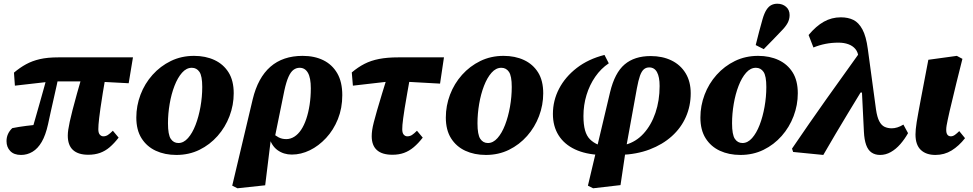

<svg xmlns="http://www.w3.org/2000/svg" viewBox="-20 -816 5223 1031"><path d="M93 16Q55 16 35 -5Q15 -26 15 -58Q15 -79 23 -96.5Q31 -114 46 -128Q81 -135 120.5 -140Q160 -145 199 -149L197 -102L147 -101Q159 -143 171 -184.5Q183 -226 194.5 -267Q206 -308 217.5 -349Q229 -390 239 -432H300Q293 -396 285 -360.5Q277 -325 269 -289Q261 -253 253 -218Q245 -183 238 -149Q225 -90 204 -54Q183 -18 154.5 -1Q126 16 93 16ZM60 -356 55 -426Q87 -453 120 -471Q153 -489 194 -498.5Q235 -508 294 -508H694L671 -369L483 -379H261ZM454 15Q400 15 372 -10.5Q344 -36 344 -88Q344 -102 346.5 -119.5Q349 -137 354.5 -162.5Q360 -188 369.5 -225Q379 -262 393.5 -314Q408 -366 429 -438L552 -435Q540 -366 532 -317Q524 -268 519.5 -235.5Q515 -203 512.5 -182Q510 -161 509 -147Q508 -133 508 -122Q508 -102 516 -93Q524 -84 535 -84Q548 -84 559 -91Q570 -98 586 -114L617 -77Q593 -46 569 -25.5Q545 -5 517 5Q489 15 454 15Z M927 16Q865 16 816.5 -6.5Q768 -29 740 -73.5Q712 -118 712 -185Q712 -248 734.5 -307.5Q757 -367 799 -414Q841 -461 897.5 -488.5Q954 -516 1022 -516Q1084 -516 1132 -493.5Q1180 -471 1207.5 -427Q1235 -383 1235 -315Q1235 -252 1212.5 -192.5Q1190 -133 1148.5 -86Q1107 -39 1051 -11.5Q995 16 927 16ZM938 -48Q966 -48 989.5 -74.5Q1013 -101 1030 -145Q1047 -189 1056.5 -242.5Q1066 -296 1066 -349Q1066 -408 1051 -430Q1036 -452 1010 -452Q981 -452 957.5 -425.5Q934 -399 917 -355Q900 -311 891 -258Q882 -205 882 -154Q882 -93 897 -70.5Q912 -48 938 -48Z M1255 195 1227 181 1337 -283Q1365 -399 1432 -457.5Q1499 -516 1605 -516Q1669 -516 1716.5 -492.5Q1764 -469 1791 -422.5Q1818 -376 1818 -305Q1818 -235 1794.5 -176.5Q1771 -118 1731 -75Q1691 -32 1643.5 -9Q1596 14 1547 14Q1503 14 1470 -10Q1437 -34 1424 -84L1443 -102Q1458 -88 1476 -78.5Q1494 -69 1517 -69Q1540 -69 1560.5 -82Q1581 -95 1597 -119Q1613 -143 1624.5 -177Q1636 -211 1642.5 -253Q1649 -295 1649 -342Q1649 -398 1633.5 -425Q1618 -452 1589 -452Q1571 -452 1556 -441Q1541 -430 1529 -403Q1517 -376 1507 -330L1454 -70L1434 -65L1404 179Z M1875 -356 1869 -427Q1902 -455 1937 -473Q1972 -491 2016 -499.5Q2060 -508 2119 -508H2364L2343 -367L2127 -379H2075ZM2087 15Q2032 15 2004 -10Q1976 -35 1976 -85Q1976 -100 1978.5 -117.5Q1981 -135 1987.5 -160.5Q1994 -186 2004.5 -222.5Q2015 -259 2031 -311.5Q2047 -364 2070 -438L2188 -435Q2176 -366 2167 -317Q2158 -268 2153 -235Q2148 -202 2145 -180.5Q2142 -159 2141 -145.5Q2140 -132 2140 -122Q2140 -102 2148 -93Q2156 -84 2167 -84Q2181 -84 2192 -91Q2203 -98 2219 -114L2250 -77Q2226 -46 2201.5 -25.5Q2177 -5 2149.5 5Q2122 15 2087 15Z M2589 16Q2527 16 2478.5 -6.5Q2430 -29 2402 -73.5Q2374 -118 2374 -185Q2374 -248 2396.5 -307.5Q2419 -367 2461 -414Q2503 -461 2559.5 -488.5Q2616 -516 2684 -516Q2746 -516 2794 -493.5Q2842 -471 2869.5 -427Q2897 -383 2897 -315Q2897 -252 2874.5 -192.5Q2852 -133 2810.5 -86Q2769 -39 2713 -11.5Q2657 16 2589 16ZM2600 -48Q2628 -48 2651.5 -74.5Q2675 -101 2692 -145Q2709 -189 2718.5 -242.5Q2728 -296 2728 -349Q2728 -408 2713 -430Q2698 -452 2672 -452Q2643 -452 2619.5 -425.5Q2596 -399 2579 -355Q2562 -311 2553 -258Q2544 -205 2544 -154Q2544 -93 2559 -70.5Q2574 -48 2600 -48Z M3165 195 3137 181 3256 -321Q3281 -425 3334 -470Q3387 -515 3474 -515Q3537 -515 3585.5 -491.5Q3634 -468 3661.5 -423Q3689 -378 3689 -315Q3689 -247 3663 -188Q3637 -129 3587.5 -84.5Q3538 -40 3468.5 -13.5Q3399 13 3310 16L3307 -45L3339 -39Q3395 -54 3436 -99Q3477 -144 3499.5 -210Q3522 -276 3522 -354Q3522 -403 3508 -428.5Q3494 -454 3466 -454Q3449 -454 3437 -443.5Q3425 -433 3416.5 -409Q3408 -385 3400 -342L3341 -17L3312 178ZM3205 16Q3125 13 3067.5 -14Q3010 -41 2979.5 -89.5Q2949 -138 2949 -204Q2949 -276 2982 -339.5Q3015 -403 3077 -451Q3139 -499 3226 -521L3249 -476Q3207 -448 3176.5 -404Q3146 -360 3129.5 -306Q3113 -252 3113 -193Q3113 -147 3121.5 -116.5Q3130 -86 3148 -68Q3166 -50 3192 -39L3217 -43Z M3956 16Q3894 16 3845.5 -6.5Q3797 -29 3769 -73.5Q3741 -118 3741 -185Q3741 -248 3763.5 -307.5Q3786 -367 3828 -414Q3870 -461 3926.5 -488.5Q3983 -516 4051 -516Q4113 -516 4161 -493.5Q4209 -471 4236.5 -427Q4264 -383 4264 -315Q4264 -252 4241.5 -192.5Q4219 -133 4177.5 -86Q4136 -39 4080 -11.5Q4024 16 3956 16ZM3967 -48Q3995 -48 4018.5 -74.5Q4042 -101 4059 -145Q4076 -189 4085.5 -242.5Q4095 -296 4095 -349Q4095 -408 4080 -430Q4065 -452 4039 -452Q4010 -452 3986.5 -425.5Q3963 -399 3946 -355Q3929 -311 3920 -258Q3911 -205 3911 -154Q3911 -93 3926 -70.5Q3941 -48 3967 -48ZM4038 -574Q4047 -610 4056 -645Q4065 -680 4075 -714Q4084 -745 4095.5 -763Q4107 -781 4121.5 -788.5Q4136 -796 4154 -796Q4182 -796 4201 -779.5Q4220 -763 4220 -735Q4220 -712 4209 -692Q4198 -672 4176 -650Q4152 -624 4129 -601Q4106 -578 4081 -552Z M4239 0 4233 -18Q4324 -152 4416.5 -282.5Q4509 -413 4602 -542L4623 -319H4601Q4567 -263 4533.5 -208Q4500 -153 4467 -97Q4434 -41 4401 16ZM4706 16Q4679 16 4660 3Q4641 -10 4631 -38Q4621 -66 4619 -109L4605 -392L4598 -403L4590 -507Q4588 -535 4573.5 -552.5Q4559 -570 4535.5 -578.5Q4512 -587 4482 -587Q4446 -587 4413 -580.5Q4380 -574 4348 -561L4322 -628Q4362 -676 4404 -699.5Q4446 -723 4495 -723Q4534 -723 4562.5 -709Q4591 -695 4611 -658Q4631 -621 4640 -553L4684 -228Q4690 -187 4701.5 -165Q4713 -143 4730 -135Q4747 -127 4769 -127Q4783 -127 4799 -132Q4815 -137 4831 -147L4856 -101Q4838 -69 4814.5 -42Q4791 -15 4763.5 0.5Q4736 16 4706 16Z M5003 16Q4953 16 4924.5 -11Q4896 -38 4896 -94Q4896 -106 4897.5 -122.5Q4899 -139 4902.5 -161Q4906 -183 4911.5 -212.5Q4917 -242 4924 -280L4965 -495L5118 -516L5148 -500L5116 -372Q5104 -320 5094.5 -282.5Q5085 -245 5079 -218Q5073 -191 5069 -172.5Q5065 -154 5063 -141.5Q5061 -129 5061 -119Q5061 -101 5067.5 -92.5Q5074 -84 5086 -84Q5097 -84 5108 -92Q5119 -100 5131 -112L5162 -74Q5129 -32 5090 -8Q5051 16 5003 16Z"/></svg>

Font: Source Serif 4 ExtraBold
Style: Italic
Weight: 800
Italic angle: -12°
Designer: Frank Grießhammer
Foundry: Adobe Systems Incorporated
Version: Version 4.004;hotconv 1.0.116;makeotfexe 2.5.65601